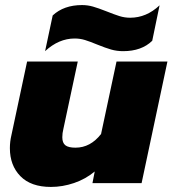

<svg xmlns="http://www.w3.org/2000/svg" viewBox="-20 -723 681 758"><path d="M188 -662Q232 -703 304 -703Q326 -703 347 -697Q368 -691 401 -678Q431 -666 451.5 -659.5Q472 -653 494 -653Q558 -653 610 -702L581 -562Q539 -521 466 -521Q441 -521 418.5 -527.5Q396 -534 364 -547Q335 -559 315.5 -565Q296 -571 275 -571Q212 -571 158 -521ZM19 -138Q19 -164 25 -189L87 -480H287L230 -213Q226 -197 226 -181Q226 -159 238 -149.5Q250 -140 278 -140Q337 -140 379 -194L440 -480H641L539 0H345L354 -46Q318 -16 272.5 -0.5Q227 15 181 15Q102 15 60.5 -27.5Q19 -70 19 -138Z"/></svg>

Font: Prompt ExtraBold
Style: Italic
Weight: 800
Italic angle: -12°
Designer: Katatrad Team
Foundry: CadsonDemak
Version: Version 1.001